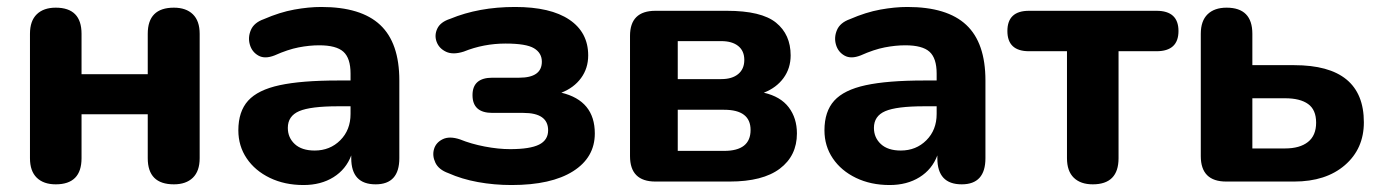

<svg xmlns="http://www.w3.org/2000/svg" viewBox="-20 -521 3962 551"><path d="M140 8Q105 8 85.5 -11Q66 -30 66 -67V-424Q66 -461 85.5 -480Q105 -499 140 -499Q214 -499 214 -424V-308H404V-424Q404 -499 479 -499Q514 -499 533.5 -480Q553 -461 553 -424V-67Q553 -30 533.5 -11Q514 8 479 8Q404 8 404 -67V-193H214V-67Q214 8 140 8Z M851 10Q797 10 754.5 -10.5Q712 -31 688 -66.5Q664 -102 664 -147Q664 -201 692 -232Q720 -263 782.5 -276.5Q845 -290 950 -290H986V-310Q986 -354 965.5 -372.5Q945 -391 896 -391Q868 -391 837 -385Q806 -379 768 -362Q740 -351 721.5 -361.5Q703 -372 697 -393Q691 -414 700 -435Q709 -456 737 -466Q783 -486 824.5 -493.5Q866 -501 902 -501Q1016 -501 1071 -449.5Q1126 -398 1126 -290V-67Q1126 8 1058 8Q988 8 988 -67V-75Q973 -35 937 -12.5Q901 10 851 10ZM986 -216H950Q871 -216 838.5 -202Q806 -188 806 -154Q806 -126 826 -107.5Q846 -89 883 -89Q927 -89 956.5 -118.5Q986 -148 986 -194Z M1448 10Q1398 10 1351.5 1.5Q1305 -7 1267 -24Q1239 -34 1229.5 -54Q1220 -74 1225.5 -93Q1231 -112 1250.5 -121.5Q1270 -131 1300 -121Q1332 -108 1371 -100.5Q1410 -93 1444 -93Q1501 -93 1527 -106Q1553 -119 1553 -147Q1553 -197 1482 -197H1393Q1336 -197 1336 -248Q1336 -298 1393 -298H1470Q1535 -298 1535 -344Q1535 -369 1512.5 -382.5Q1490 -396 1431 -396Q1368 -396 1311 -373Q1280 -363 1260 -372.5Q1240 -382 1233 -401Q1226 -420 1235 -439Q1244 -458 1272 -467Q1354 -501 1458 -501Q1560 -501 1614 -464.5Q1668 -428 1668 -362Q1668 -325 1647.5 -297Q1627 -269 1591 -255Q1687 -232 1687 -138Q1687 -69 1624.5 -29.5Q1562 10 1448 10Z M1925 -88H2058Q2134 -88 2134 -148Q2134 -206 2058 -206H1925ZM1925 -294H2050Q2081 -294 2098.5 -308.5Q2116 -323 2116 -349Q2116 -375 2098.5 -389Q2081 -403 2050 -403H1925ZM1861 0Q1788 0 1788 -73V-418Q1788 -490 1861 -490H2066Q2165 -490 2207 -456Q2249 -422 2249 -362Q2249 -325 2228.5 -297Q2208 -269 2172 -255Q2220 -244 2243.5 -213Q2267 -182 2267 -138Q2267 -74 2218 -37Q2169 0 2074 0Z M2533 10Q2479 10 2436.5 -10.5Q2394 -31 2370 -66.5Q2346 -102 2346 -147Q2346 -201 2374 -232Q2402 -263 2464.5 -276.5Q2527 -290 2632 -290H2668V-310Q2668 -354 2647.5 -372.5Q2627 -391 2578 -391Q2550 -391 2519 -385Q2488 -379 2450 -362Q2422 -351 2403.5 -361.5Q2385 -372 2379 -393Q2373 -414 2382 -435Q2391 -456 2419 -466Q2465 -486 2506.5 -493.5Q2548 -501 2584 -501Q2698 -501 2753 -449.5Q2808 -398 2808 -290V-67Q2808 8 2740 8Q2670 8 2670 -67V-75Q2655 -35 2619 -12.5Q2583 10 2533 10ZM2668 -216H2632Q2553 -216 2520.5 -202Q2488 -188 2488 -154Q2488 -126 2508 -107.5Q2528 -89 2565 -89Q2609 -89 2638.5 -118.5Q2668 -148 2668 -194Z M3116 8Q3081 8 3061.5 -11Q3042 -30 3042 -67V-374H2933Q2871 -374 2871 -432Q2871 -490 2933 -490H3299Q3362 -490 3362 -432Q3362 -374 3299 -374H3190V-67Q3190 8 3116 8Z M3499 0Q3426 0 3426 -73V-424Q3426 -461 3445.5 -480Q3465 -499 3500 -499Q3574 -499 3574 -424V-334H3694Q3894 -334 3894 -170Q3894 -94 3839.5 -47Q3785 0 3694 0ZM3574 -95H3668Q3710 -95 3733.5 -113.5Q3757 -132 3757 -169Q3757 -206 3734 -222.5Q3711 -239 3668 -239H3574Z"/></svg>

Font: Chiron GoRound TC
Style: Bold
Weight: 700
Designer: Ryoko NISHIZUKA 西塚涼子 (kana, bopomofo & ideographs); Paul D. Hunt (Latin, Greek & Cyrillic); Sandoll Communications 산돌커뮤니
Foundry: Adobe
Version: Version 1.000;hotconv 1.1.1;makeotfexe 2.6.0